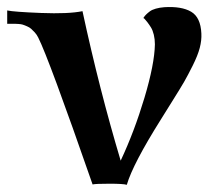

<svg xmlns="http://www.w3.org/2000/svg" viewBox="-30 -512 608 533"><path d="M529 -419Q530 -400 524.5 -379Q519 -358 505 -330Q491 -302 481.5 -285.5Q472 -269 448.5 -231.5Q425 -194 417 -181Q339 -57 322 1Q312 -2 274 -2Q236 -2 227 0Q105 -351 76 -408Q72 -416 66.5 -422Q61 -428 56.5 -432Q52 -436 45 -439Q38 -442 33.5 -443.5Q29 -445 21 -445.5Q13 -446 10.5 -446Q8 -446 -0.5 -446Q-9 -446 -10 -446V-483Q8 -479 84 -476Q160 -473 199 -481Q246 -263 305 -66Q343 -147 371 -240.5Q399 -334 400 -389Q400 -403 397 -415.5Q394 -428 389 -436Q384 -444 379 -450.5Q374 -457 371 -460L368 -462L370 -465Q372 -468 376 -472Q380 -476 386 -480.5Q392 -485 402.5 -488Q413 -491 426 -492Q474 -495 500.5 -479.5Q527 -464 529 -419Z"/></svg>

Font: GFS Artemisia
Style: Bold
Weight: 700
Designer: Designed by Takis Katsoulidis.
Foundry: Designed by Takis Katsoulidis.
Version: Version 1.0